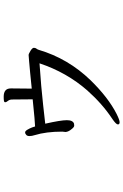

<svg xmlns="http://www.w3.org/2000/svg" viewBox="166 -779 668 1040"><g transform="rotate(-90 500.0 -259.0)"><path d="M335 -403Q356 -403 482 -416L481 -527Q481 -541 473.5 -550Q466 -559 466 -565L467 -568Q468 -573 496 -573Q541 -573 541 -535V-524L540 -421Q584 -426 624 -429.5Q664 -433 690 -435.5Q716 -438 722 -438Q728 -438 744.5 -428Q761 -418 761 -409.5Q761 -401 756.5 -395.5Q752 -390 750 -383Q703 -224 585 -102Q492 -7 404 38Q370 55 358 55Q346 55 346 45.5Q346 36 375 16Q457 -38 530 -120Q628 -232 677 -379Q545 -370 452.5 -359.5Q360 -349 350 -348Q369 -264 369 -231Q369 -198 350 -192Q348 -191 339.5 -191Q331 -191 320 -206Q307 -221 305 -237L307 -256Q307 -343 288 -405Q283 -420 283 -433.5Q283 -447 291 -452Q296 -457 303 -457Q310 -457 317.5 -444.5Q325 -432 330 -418.5Q335 -405 335 -403Z"/></g></svg>

Font: LXGW Bright TC
Style: Regular
Weight: 400
Designer: Christian Thalmann (Catharsis Fonts)
Foundry: LXGW / Christian Thalmann (Catharsis Fonts) / Fontworks Inc.
Version: Version 5.501